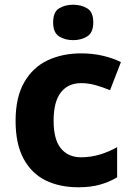

<svg xmlns="http://www.w3.org/2000/svg" viewBox="-20 -783 560 813"><path d="M312 10Q232 10 172.5 -19.5Q113 -49 79.5 -111.5Q46 -174 46 -271Q46 -371 82.5 -434.5Q119 -498 181.5 -527.5Q244 -557 324 -557Q372 -557 415 -547Q458 -537 492 -520L446 -401Q415 -414 384.5 -422.5Q354 -431 324 -431Q268 -431 237.5 -391.5Q207 -352 207 -272Q207 -192 238 -154.5Q269 -117 323 -117Q365 -117 404 -129Q443 -141 476 -160V-32Q444 -13 404.5 -1.5Q365 10 312 10ZM290 -763Q324 -763 349.5 -747.5Q375 -732 375 -688Q375 -645 349.5 -629Q324 -613 290 -613Q255 -613 230 -629Q205 -645 205 -688Q205 -732 230 -747.5Q255 -763 290 -763Z"/></svg>

Font: Noto Sans Oriya
Style: Bold
Weight: 700
Designer: Amélie Bonet and Sol Matas
Foundry: Google LLC
Version: Version 2.006; ttfautohint (v1.8.4.7-5d5b)